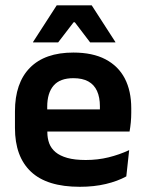

<svg xmlns="http://www.w3.org/2000/svg" viewBox="-20 -706 559 738"><path d="M286.5 12Q160.5 12 99 -46Q37.5 -104 37.5 -214V-278Q37.5 -387 95 -445.5Q152.5 -504 262 -504Q336 -504 385.5 -478Q435 -452 459.8 -404.2Q484.5 -356.5 484.5 -290V-272.5Q484.5 -254.5 482.8 -235.8Q481 -217 478 -200.5H362Q363.5 -228 363.8 -252.8Q364 -277.5 364 -297.5Q364 -332 353 -356.2Q342 -380.5 319.5 -393Q297 -405.5 262 -405.5Q210.5 -405.5 186 -377Q161.5 -348.5 161.5 -296V-250.5L162 -236V-197.5Q162 -174.5 169.2 -155Q176.5 -135.5 193.5 -121.2Q210.5 -107 238.8 -99Q267 -91 309.5 -91Q355.5 -91 397.2 -101.2Q439 -111.5 476.5 -129L465.5 -28Q432 -9.5 386.8 1.2Q341.5 12 286.5 12ZM105.5 -200.5V-285.5H452V-200.5ZM198 -685.5H332.5L423.5 -544.5V-543H326.5L267.5 -620.5H263L203.5 -543H107V-544.5Z"/></svg>

Font: Anek Latin SemiBold
Style: Regular
Weight: 600
Designer: Yesha Goshar
Foundry: Ek Type
Version: Version 1.003